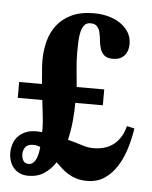

<svg xmlns="http://www.w3.org/2000/svg" viewBox="-44 -547 471 594"><g transform="rotate(5 192.0 -250.5)"><path d="M379.9 -165.5Q375 -132.8 365.2 -101.6Q355.5 -70.3 339.6 -45.7Q323.7 -21 301.3 -6.1Q278.8 8.8 248 8.8Q230 8.8 215.8 4.6Q201.7 0.5 189.9 -6.6Q178.2 -13.7 168.5 -22.5Q158.7 -31.2 149.4 -40.5Q135.3 -18.6 114.7 -4.9Q94.2 8.8 65.9 8.8Q49.8 8.8 38.1 3.2Q26.4 -2.4 18.8 -11.7Q11.2 -21 7.6 -33Q3.9 -44.9 3.9 -57.6Q3.9 -70.8 8.1 -84Q12.2 -97.2 21.2 -107.4Q30.3 -117.7 44.4 -124Q58.6 -130.4 78.6 -130.4Q82.5 -130.4 87.2 -130.1Q91.8 -129.9 96.2 -129.4Q96.7 -131.8 96.7 -135Q96.7 -138.2 96.7 -141.1Q96.7 -159.2 93.8 -181.6Q90.8 -204.1 88.4 -228.5H12.2V-277.8H83Q82 -295.9 80.1 -314.2Q78.1 -332.5 78.1 -351.1Q78.1 -381.3 85.4 -409.9Q92.8 -438.5 109.9 -460.7Q127 -482.9 155 -496.3Q183.1 -509.8 224.6 -509.8Q249.5 -509.8 271 -503.7Q292.5 -497.6 308.3 -486.3Q324.2 -475.1 333.3 -459.5Q342.3 -443.8 342.3 -424.3Q342.3 -416 340.1 -407.2Q337.9 -398.4 332.5 -391.1Q327.1 -383.8 317.9 -379.2Q308.6 -374.5 294.9 -374.5Q276.9 -374.5 268.1 -382.1Q259.3 -389.6 255.4 -401.4Q251.5 -413.1 250.2 -426.3Q249 -439.5 246.3 -451.2Q243.7 -462.9 237.1 -470.5Q230.5 -478 215.8 -478Q204.1 -478 197.5 -470Q190.9 -461.9 187.7 -449Q184.6 -436 183.8 -419.4Q183.1 -402.8 183.1 -386.2Q183.1 -358.9 185.8 -331.5Q188.5 -304.2 190.9 -277.8H276.4V-228.5H190.9Q190.9 -204.1 188.2 -173.8Q185.5 -143.6 178.2 -112.8Q204.6 -106 223.1 -99.9Q241.7 -93.8 258.8 -93.8Q274.9 -93.8 290 -97.7Q305.2 -101.6 318.1 -110.6Q331.1 -119.6 340.8 -134.3Q350.6 -148.9 356.4 -170.9ZM63.5 -27.8Q71.3 -27.8 76.9 -32.7Q82.5 -37.6 86.2 -45.4Q89.8 -53.2 91.8 -63Q93.8 -72.8 94.7 -83Q83.5 -87.9 73.7 -87.9Q55.2 -87.9 48.3 -78.1Q41.5 -68.4 41.5 -56.6Q41.5 -45.4 46.4 -36.6Q51.3 -27.8 63.5 -27.8Z"/></g></svg>

Font: Scheherazade
Style: Bold
Weight: 700
Version: Version 2.100 (build 932/914)